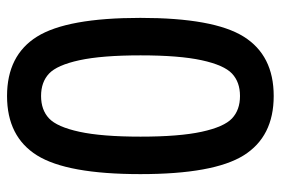

<svg xmlns="http://www.w3.org/2000/svg" viewBox="-145 -635 790 540"><g transform="rotate(-90 250.0 -365.0)"><path d="M313 -622.1Q289.1 -644.5 250 -644.5Q210.9 -644.5 187 -622.1Q163.1 -599.6 149.4 -536.6Q135.7 -473.6 135.7 -364.7Q135.7 -255.9 149.4 -192.9Q163.1 -129.9 187 -107.4Q210.9 -85 250 -85Q289.1 -85 313 -107.4Q336.9 -129.9 350.6 -192.9Q364.3 -255.9 364.3 -364.7Q364.3 -473.6 350.6 -536.6Q336.9 -599.6 313 -622.1ZM417 -74.7Q364.3 9.8 250 9.8Q135.7 9.8 83 -74.7Q30.3 -159.2 30.3 -365.2Q30.3 -571.3 83 -655.8Q135.7 -740.2 250 -740.2Q364.3 -740.2 417 -655.8Q469.7 -571.3 469.7 -365.2Q469.7 -159.2 417 -74.7Z"/></g></svg>

Font: Rounded Mgen+ 1m medium
Style: Regular
Weight: 500
Designer: [Source Han Sans]
Ryoko NISHIZUKA  (kana & ideographs); Paul D. Hunt (Latin, Greek & Cyrillic); Wenlong ZHANG  (bopomofo
Version: Version 1.059.20150602